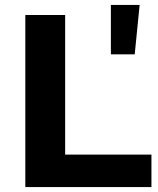

<svg xmlns="http://www.w3.org/2000/svg" viewBox="-20 -761 644 781"><path d="M83 -700H245V-132H596V0H83ZM431 -741H548L528 -540H431Z"/></svg>

Font: Idrija
Style: Bold
Weight: 700
Designer: Julieta Ulanovsky
Foundry: Julieta Ulanovsky
Version: Version 7.200